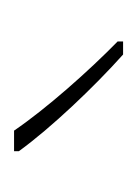

<svg xmlns="http://www.w3.org/2000/svg" viewBox="20 -826 199 280"><g transform="rotate(-90 120.0 -685.5)"><path d="M70 -765H40V-758C74 -711 134 -648 181 -606H200V-614C157 -656 102 -718 70 -765Z"/></g></svg>

Font: Noto Sans Arabic UI SmCn Th
Style: Regular
Weight: 100
Width: 4
Designer: Monotype Design Team, Nadine Chahine and Nizar Qandah
Foundry: Monotype Imaging Inc.
Version: Version 2.010